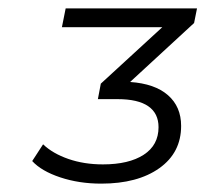

<svg xmlns="http://www.w3.org/2000/svg" viewBox="-20 -762 491 459"><path d="M444 -707 291 -566Q350 -562 381.5 -534.5Q413 -507 413 -461Q413 -397 361 -360Q309 -323 222 -323Q169 -323 124 -338Q79 -353 57 -377L83 -417Q106 -395 143.5 -382Q181 -369 226 -369Q288 -369 323.5 -392Q359 -415 359 -458Q359 -491 334.5 -508Q310 -525 261 -525H214L221 -562L368 -697H128L137 -742H451Z"/></svg>

Font: Montserrat Alternates
Style: Italic
Weight: 400
Italic angle: -11.3°
Designer: Julieta Ulanovsky
Foundry: Julieta Ulanovsky
Version: Version 7.200